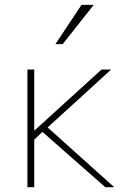

<svg xmlns="http://www.w3.org/2000/svg" viewBox="-20 -777 497 797"><path d="M93.8 0V-488.3H122.1V-234.4L401.4 -488.3H441.4L177.7 -248L454.1 0H417L156.2 -229.5L122.1 -197.3V0ZM210 -593.8 318.4 -756.8H369.1L240.2 -593.8Z"/></svg>

Font: Gothic A1 Thin
Style: Regular
Weight: 250
Designer: HanYang I&C Co.,Ltd.
Foundry: HanYang I&C Co.,Ltd.
Version: Version 2.50